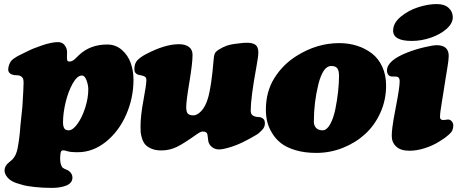

<svg xmlns="http://www.w3.org/2000/svg" viewBox="-20 -730 2255 946"><path d="M277.3 67.4Q279.3 80.1 283 87.4Q286.6 94.7 288.1 95.7Q289.6 96.7 296.4 101.1Q298.8 102.5 307.9 106.2Q316.9 109.9 320.8 113.3Q336.9 127 336.9 144.5Q336.9 171.4 307.9 183.6Q278.8 195.8 236.3 195.8Q188.5 195.8 149.7 191.2Q110.8 186.5 98.1 183.1Q85.4 179.7 62 172.4Q32.2 162.6 17.3 144.8Q2.4 127 2.4 110.8Q2.4 93.3 14.2 79.6Q17.6 75.2 26.6 68.1Q35.6 61 41 55.7Q60.1 36.6 66.9 0Q76.7 -51.3 80.6 -111.8L90.3 -204.1Q96.2 -297.9 96.2 -321.3Q96.2 -334.5 94 -341.3Q91.8 -348.1 83 -354.5Q80.6 -356.4 76.7 -357.4Q72.8 -358.4 69.8 -358.6Q66.9 -358.9 60.3 -359.4Q53.7 -359.9 51.3 -359.9Q43.5 -360.4 32.7 -365.7Q20.5 -374 20.5 -386.7Q20.5 -399.4 24.7 -410.2Q28.8 -420.9 33.4 -427.7Q38.1 -434.6 49.3 -442.4Q60.5 -450.2 67.1 -453.6Q73.7 -457 90.3 -465.1Q106.9 -473.1 113.8 -476.6Q141.6 -491.2 188.2 -506.8Q234.9 -522.5 266.1 -522.5Q287.1 -522.5 298.8 -507.1Q310.5 -491.7 310.5 -472.7Q310.5 -466.8 310.1 -457.5Q309.6 -448.2 309.8 -444.1Q310.1 -439.9 310.8 -435.1Q311.5 -430.2 314.5 -428.5Q317.4 -426.8 322.3 -426.8Q329.1 -426.8 335.7 -429.9Q342.3 -433.1 345.7 -436Q349.1 -439 357.4 -447.3Q365.7 -455.6 369.6 -459Q424.3 -510.7 508.3 -510.7Q549.8 -510.7 580.1 -484.4Q610.4 -458 624 -419.7Q637.7 -381.3 637.7 -337.4Q637.7 -247.1 601.6 -164.8Q565.4 -82.5 501.5 -31.2Q437.5 20 363.3 20Q325.2 20 310.1 14.6Q299.3 10.7 292 10.7Q285.2 10.7 282.2 14.2Q279.3 17.6 277.8 28.3Q274.9 50.3 277.3 67.4ZM383.8 -357.9Q360.4 -357.9 338.1 -318.4Q315.9 -278.8 303.2 -225.3Q290.5 -171.9 290.5 -127.4Q290.5 -107.9 296.6 -97.9Q302.7 -87.9 318.4 -87.9Q338.9 -87.9 361.8 -119.9Q384.8 -151.9 399.9 -199.5Q415 -247.1 415 -289.6Q415 -311 406.2 -334.5Q397.5 -357.9 383.8 -357.9Z M774.4 11.2Q745.6 11.2 725.3 2.2Q705.1 -6.8 695.1 -18.6Q685.1 -30.3 679.4 -49.1Q673.8 -67.9 673.1 -79.3Q672.4 -90.8 672.4 -107.4Q672.4 -159.2 686.8 -236.3Q701.2 -313.5 701.2 -334Q701.2 -343.8 698.7 -347.2Q697.3 -350.6 690.9 -354Q686.5 -356.4 674.3 -358.9Q662.1 -361.3 659.2 -362.3Q652.8 -364.7 647 -371.6Q642.1 -377 642.1 -389.2Q642.1 -417 656.2 -432.4Q670.4 -447.8 698.7 -462.9Q792.5 -512.2 861.3 -512.2Q892.6 -512.2 910.6 -499Q928.7 -485.8 928.7 -459.5Q928.7 -418.9 913.1 -325.4Q897.5 -231.9 897.5 -202.1Q897.5 -178.7 905.5 -170.2Q913.6 -161.6 932.6 -161.6Q951.2 -161.6 971.4 -182.6Q991.7 -203.6 1003.9 -243.7Q1021.5 -300.8 1032.7 -436.5Q1033.7 -447.3 1034.2 -451.2Q1034.7 -455.1 1036.9 -462.2Q1039.1 -469.2 1043.7 -474.1Q1048.3 -479 1056.2 -484.4Q1076.7 -497.6 1097.2 -504.9Q1117.7 -512.2 1156.7 -516.1Q1177.7 -519.5 1199.7 -519.3Q1221.7 -519 1234.4 -511.7Q1252.9 -502 1252.9 -472.2Q1252.9 -452.6 1243.2 -399.9Q1215.3 -248 1215.3 -185.5Q1215.3 -167 1226.1 -160.6Q1238.3 -153.3 1254.9 -153.3Q1260.3 -152.8 1264.6 -151.9Q1285.2 -145 1285.2 -123Q1285.2 -113.8 1282 -105.2Q1278.8 -96.7 1269.8 -87.9Q1260.7 -79.1 1255.4 -74.2Q1250 -69.3 1233.6 -60.1Q1217.3 -50.8 1212.4 -48.1Q1207.5 -45.4 1188 -35.2Q1151.4 -16.1 1114.7 -4.9Q1078.1 6.3 1059.6 6.3Q1030.3 6.3 1012.7 -18.1Q1009.8 -22.5 1008.1 -27.6Q1006.3 -32.7 1005.9 -36.9Q1005.4 -41 1004.4 -50.3Q1003.4 -59.6 1002 -67.4Q999.5 -82 978 -82Q968.8 -82 948.7 -67.9Q887.2 -23.9 851.6 -6.3Q815.9 11.2 774.4 11.2Z M1290 -189.5Q1290 -278.3 1331.8 -345.2Q1373.5 -412.1 1441.4 -454.6Q1541.5 -517.6 1651.4 -517.6Q1697.8 -517.6 1738.8 -504.6Q1779.8 -491.7 1812.3 -466.8Q1844.7 -441.9 1863.5 -401.1Q1882.3 -360.4 1882.3 -308.1Q1882.3 -236.8 1854 -174.3Q1825.7 -111.8 1778.3 -68.8Q1731 -25.9 1668.5 -1.2Q1606 23.4 1538.6 23.4Q1481 23.4 1436 10Q1391.1 -3.4 1364.3 -24.7Q1337.4 -45.9 1320.1 -75Q1302.7 -104 1296.4 -131.8Q1290 -159.7 1290 -189.5ZM1569.3 -87.9Q1589.8 -87.9 1606.4 -117.4Q1623 -147 1632.1 -191.2Q1641.1 -235.4 1645.8 -278.3Q1650.4 -321.3 1650.4 -355.5Q1650.4 -382.8 1641.6 -393.8Q1632.8 -404.8 1613.3 -404.8Q1590.3 -404.8 1575 -381.3Q1559.6 -357.9 1548.8 -315.4Q1526.4 -225.6 1526.4 -130.4Q1526.4 -112.3 1536.6 -100.6Q1547.9 -87.9 1569.3 -87.9Z M1917 -579.1Q1917 -616.7 1954.8 -647.9Q1992.7 -679.2 2041.3 -694.6Q2089.8 -710 2131.8 -710Q2169.9 -710 2190.4 -691.2Q2210.9 -672.4 2210.9 -645Q2210.9 -614.7 2179.9 -587.4Q2148.9 -560.1 2102.3 -544.2Q2055.7 -528.3 2009.3 -528.3Q1917 -528.3 1917 -579.1ZM1933.1 -217.3Q1949.2 -300.8 1949.2 -329.1Q1949.2 -345.2 1940.9 -350.1Q1935.5 -353 1926.3 -353H1913.6Q1907.7 -353 1902.8 -354.5Q1898.4 -356 1895.5 -358.9Q1886.7 -367.7 1886.7 -382.8Q1886.7 -432.1 1987.8 -471.7Q2028.3 -487.3 2071 -497.3Q2113.8 -507.3 2131.8 -507.3Q2190.9 -507.3 2190.9 -454.1Q2190.9 -444.3 2189.2 -430.9Q2187.5 -417.5 2185.1 -402.1Q2182.6 -386.7 2176.5 -349.6Q2170.4 -312.5 2164.6 -273.9Q2162.1 -257.8 2157.2 -228Q2152.3 -198.2 2150.1 -181.4Q2147.9 -164.6 2147.9 -151.4Q2147.9 -146.5 2152.1 -142.6Q2156.2 -138.7 2161.6 -138.7Q2168 -138.7 2175.8 -139.6Q2181.6 -141.1 2188.5 -141.1Q2198.2 -141.1 2205.8 -132.1Q2213.4 -123 2213.4 -112.8Q2213.4 -99.1 2209 -88.6Q2204.6 -78.1 2192.4 -67.4Q2180.2 -56.6 2172.4 -51Q2164.6 -45.4 2143.6 -32.2Q2111.8 -12.2 2072.5 0.2Q2033.2 12.7 1997.6 12.7Q1954.6 12.7 1932.4 -7.6Q1910.2 -27.8 1910.2 -60.1Q1910.2 -78.6 1913.3 -102.8Q1916.5 -127 1919.7 -145.5Q1922.9 -164.1 1933.1 -217.3Z"/></svg>

Font: Cooper* Black
Style: Italic
Weight: 900
Italic angle: -7°
Designer: Owen Earl
Foundry: indestructible type*
Version: Version 0.001